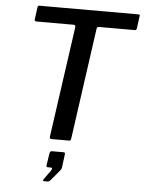

<svg xmlns="http://www.w3.org/2000/svg" viewBox="-63 -792 809 1081"><g transform="rotate(5 341.5 -251.0)"><path d="M105 -731Q106 -738 108.5 -740Q111 -742 118 -742H673Q681 -742 682.5 -739Q684 -736 682 -730L673 -662Q672 -657 669 -654.5Q666 -652 659 -652H462Q454 -652 451 -649.5Q448 -647 447 -640L359 -13Q358 -5 355 -2.5Q352 0 346 0H251Q242 0 239.5 -4Q237 -8 239 -17L327 -640Q328 -652 316 -652H107Q94 -652 96 -663ZM226 240Q222 240 221.5 237Q221 234 224 229L262 176Q267 169 266 164.5Q265 160 259 160H242Q237 160 235 157.5Q233 155 234 147L244 82Q246 68 256 68H323Q332 68 331 78L321 156Q319 164 315 169L266 228Q262 233 257.5 236.5Q253 240 245 240Z"/></g></svg>

Font: Libre Franklin Thin Medium
Style: Italic
Weight: 500
Italic angle: -8°
Version: Version 3.000